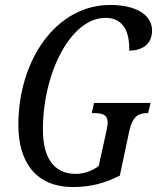

<svg xmlns="http://www.w3.org/2000/svg" viewBox="-20 -744 633 774"><path d="M274 10C345 10 401 -5 463 -36L501 -215C515 -279 542 -288 573 -288H577L587 -329H359L350 -288H359C390 -288 414 -283 414 -250C414 -242 413 -233 408 -211L378 -75C354 -56 318 -43 286 -43C191 -43 153 -116 153 -222C153 -452 266 -672 405 -672C476 -672 503 -618 501 -540C551 -540 593 -564 593 -621C593 -678 538 -724 424 -724C207 -724 54 -503 54 -240C54 -87 128 10 274 10Z"/></svg>

Font: Noto Serif ExtraCondensed
Style: Italic
Weight: 400
Width: 2
Italic angle: -12°
Designer: Monotype Design Team
Foundry: Monotype Imaging Inc.
Version: Version 2.014